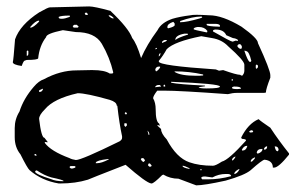

<svg xmlns="http://www.w3.org/2000/svg" viewBox="-20 -552 938 592"><path d="M625 -504.9Q666 -504.9 724.6 -469.7Q775.4 -433.6 775.4 -418.9Q813.5 -335.9 813.5 -320.3V-312.5Q799.8 -277.3 799.8 -266.6L793.9 -265.6H710Q697.3 -265.6 682.6 -261.7Q534.2 -272.5 486.3 -272.5H464.8Q452.1 -255.9 452.1 -249Q460 -235.4 460 -214.8Q460 -176.8 470.7 -170.9L472.7 -165V-164.1L465.8 -167V-164.1L476.6 -154.3Q476.6 -140.6 494.1 -122.1Q524.4 -65.4 563.5 -51.8Q593.8 -41 636.7 -41Q644.5 -41 664.1 -53.7Q684.6 -58.6 738.3 -118.2V-120.1Q738.3 -123 725.6 -124L723.6 -127.9Q745.1 -170.9 777.3 -184.6Q783.2 -178.7 813.5 -158.2Q839.8 -118.2 871.1 -79.1V-75.2Q838.9 -35.2 825.2 -35.2H821.3Q821.3 -56.6 795.9 -59.6Q789.1 -59.6 752.9 -27.3Q734.4 -11.7 675.8 4.9Q609.4 19.5 585 19.5L530.3 -1Q504.9 -1 483.4 -13.7L479.5 -11.7Q454.1 13.7 447.3 13.7H446.3Q430.7 11.7 367.2 -43.9Q252 1 251 2Q212.9 13.7 166 13.7H161.1Q108.4 4.9 71.3 -27.3Q64.5 -33.2 43 -76.2Q25.4 -97.7 25.4 -128.9V-157.2Q25.4 -184.6 40 -208Q52.7 -248 84 -284.2Q99.6 -302.7 115.2 -307.6Q166 -335 215.8 -335L259.8 -335.9H265.6Q302.7 -335.9 318.4 -325.2H324.2Q329.1 -325.2 329.1 -329.1Q318.4 -375 293.9 -417Q272.5 -453.1 213.9 -453.1L173.8 -459Q122.1 -448.2 122.1 -437.5Q101.6 -411.1 97.7 -372.1Q95.7 -367.2 62.5 -367.2L56.6 -365.2Q52.7 -365.2 46.9 -348.6Q19.5 -352.5 19.5 -360.4Q21.5 -366.2 26.4 -430.7Q42 -475.6 100.6 -513.7Q127.9 -529.3 133.8 -529.3L254.9 -532.2Q270.5 -532.2 320.3 -518.6Q377 -464.8 387.7 -434.6Q401.4 -418 415 -373Q432.6 -414.1 465.8 -459Q477.5 -482.4 511.7 -494.1Q535.2 -501 567.4 -504.9Q576.2 -507.8 625 -504.9ZM100.6 -185.5Q107.4 -127 117.2 -127L127 -114.3V-113.3L118.2 -114.3V-111.3Q136.7 -85.9 194.3 -64.5Q201.2 -60.5 213.9 -58.6Q231.4 -58.6 348.6 -116.2Q356.4 -121.1 356.4 -127V-131.8Q347.7 -171.9 341.8 -225.6L339.8 -226.6Q339.8 -237.3 318.4 -244.1Q246.1 -264.6 219.7 -264.6Q145.5 -248 118.2 -214.8Q100.6 -197.3 100.6 -185.5ZM469.7 -364.3V-362.3Q469.7 -349.6 645.5 -337.9L655.3 -334L668 -335.9Q709 -321.3 720.7 -321.3Q720.7 -320.3 726.6 -318.4Q733.4 -325.2 733.4 -334V-352.5Q733.4 -365.2 683.6 -409.2Q664.1 -429.7 633.8 -434.6L600.6 -440.4Q517.6 -423.8 494.1 -400.4Q483.4 -380.9 469.7 -364.3ZM507.8 -299.8V-296.9Q531.2 -292 611.3 -288.1L612.3 -287.1V-286.1L592.8 -283.2Q592.8 -279.3 617.2 -279.3Q658.2 -279.3 658.2 -285.2Q658.2 -293.9 507.8 -299.8ZM636.7 -457V-455.1Q691.4 -423.8 696.3 -423.8H698.2L707 -426.8L711.9 -425.8L713.9 -426.8V-428.7Q708 -433.6 698.2 -434.6L677.7 -443.4Q669.9 -460.9 645.5 -460.9H643.6Q636.7 -460 636.7 -457ZM634.8 -4.9 613.3 -7.8H610.4Q601.6 -7.8 600.6 -3.9V-2.9L603.5 1H621.1Q656.2 1 692.4 -8.8V-10.7Q690.4 -15.6 680.7 -15.6H676.8Q654.3 -15.6 634.8 -4.9ZM518.6 -332V-330.1Q537.1 -318.4 585 -318.4H593.8L606.4 -319.3V-322.3Q563.5 -332 518.6 -332ZM90.8 -26.4 87.9 -22.5Q91.8 -13.7 136.7 0Q151.4 6.8 175.8 6.8V5.9Q175.8 2.9 138.7 -4.9Q117.2 -10.7 93.8 -26.4ZM535.2 -485.4V-483.4H536.1Q554.7 -483.4 595.7 -495.1Q603.5 -497.1 603.5 -499L601.6 -501H600.6Q574.2 -501 536.1 -487.3ZM577.1 -462.9V-461.9Q577.1 -460 617.2 -452.1L619.1 -453.1V-457Q610.4 -468.8 592.8 -468.8H588.9Q577.1 -466.8 577.1 -462.9ZM736.3 -395.5H733.4Q744.1 -363.3 750 -361.3H752.9L754.9 -364.3Q748 -394.5 738.3 -394.5ZM496.1 -468.8V-466.8L498 -464.8H499Q518.6 -469.7 518.6 -474.6V-479.5L514.6 -484.4H513.7Q496.1 -478.5 496.1 -468.8ZM645.5 -478.5H617.2V-475.6Q617.2 -470.7 656.2 -469.7H658.2V-472.7Q658.2 -477.5 645.5 -478.5ZM161.1 -500V-497.1Q162.1 -494.1 170.9 -494.1Q179.7 -494.1 195.3 -500V-503.9H191.4Q169.9 -503.9 161.1 -500ZM520.5 -428.7Q530.3 -436.5 559.6 -445.3V-447.3L557.6 -448.2H548.8Q520.5 -443.4 520.5 -428.7ZM275.4 -50.8V-48.8H279.3Q293 -48.8 315.4 -60.5V-61.5H311.5Q278.3 -57.6 275.4 -50.8ZM73.2 -468.8V-466.8H74.2Q83 -466.8 100.6 -485.4V-488.3H99.6Q89.8 -488.3 73.2 -468.8ZM771.5 -81.1 774.4 -78.1Q789.1 -83 789.1 -91.8V-92.8H787.1Q773.4 -92.8 771.5 -81.1ZM695.3 -281.2Q695.3 -277.3 711.9 -277.3L722.7 -278.3V-279.3Q722.7 -285.2 702.1 -285.2Q695.3 -284.2 695.3 -281.2ZM711.9 -409.2Q716.8 -401.4 722.7 -401.4H723.6L725.6 -404.3V-410.2L720.7 -416Q711.9 -416 711.9 -409.2ZM725.6 -89.8 726.6 -87.9H728.5Q738.3 -87.9 742.2 -100.6V-102.5Q731.4 -102.5 725.6 -89.8ZM459 -338.9V-335.9L460.9 -332H461.9Q468.8 -335.9 473.6 -343.8V-346.7H469.7Q461.9 -346.7 459 -338.9ZM197.3 -40 194.3 -37.1Q196.3 -32.2 202.1 -32.2Q212.9 -34.2 212.9 -37.1V-38.1L210 -40ZM209 -475.6 204.1 -471.7 207 -466.8H219.7L222.7 -469.7L216.8 -475.6ZM828.1 -100.6H827.1V-99.6Q830.1 -85.9 835 -85.9H836.9L838.9 -89.8V-90.8Q837.9 -100.6 828.1 -100.6ZM702.1 -15.6Q710.9 -15.6 718.8 -30.3H715.8Q702.1 -22.5 702.1 -15.6ZM543 -41V-40Q543 -35.2 563.5 -31.2L564.5 -32.2V-33.2Q548.8 -41 543 -41ZM417 -64.5 414.1 -61.5Q417 -54.7 421.9 -52.7H422.9L426.8 -56.6V-58.6L421.9 -64.5ZM458 -283.2H459L476.6 -285.2V-286.1L472.7 -290H469.7Q460.9 -290 458 -283.2ZM752.9 -53.7H756.8Q766.6 -62.5 766.6 -66.4H764.6Q752.9 -61.5 752.9 -53.7ZM317.4 -504.9H315.4V-502.9Q323.2 -495.1 329.1 -495.1H330.1V-497.1Q322.3 -504.9 317.4 -504.9ZM479.5 -422.9V-419.9H480.5Q494.1 -424.8 494.1 -426.8V-428.7H489.3Q484.4 -428.7 479.5 -422.9ZM364.3 -171.9 363.3 -170.9V-165L366.2 -161.1H367.2L371.1 -165V-170.9L368.2 -171.9ZM65.4 -396.5 62.5 -394.5V-379.9H63.5Q67.4 -380.9 67.4 -386.7V-394.5ZM438.5 -47.9 436.5 -43.9V-42L440.4 -38.1H444.3L447.3 -40V-42L442.4 -47.9ZM748 -145.5 751 -143.6H753.9Q760.7 -143.6 760.7 -146.5L757.8 -150.4H756.8Q751 -150.4 748 -145.5ZM769.5 -352.5 768.6 -349.6V-343.8L769.5 -339.8Q775.4 -341.8 775.4 -346.7V-349.6L772.5 -352.5ZM793.9 -91.8 794.9 -90.8H796.9Q803.7 -91.8 803.7 -100.6H800.8Q793.9 -96.7 793.9 -91.8ZM111.3 -278.3 100.6 -273.4V-268.6H102.5Q109.4 -268.6 112.3 -276.4V-278.3ZM695.3 -57.6H698.2Q704.1 -63.5 706.1 -68.4L705.1 -69.3Q695.3 -65.4 695.3 -57.6ZM243.2 -512.7 241.2 -509.8 244.1 -505.9H250L251 -507.8L248 -512.7ZM87.9 -77.1 85.9 -75.2V-74.2L87.9 -72.3H92.8V-74.2L89.8 -77.1ZM469.7 -379.9V-377.9Q474.6 -380.9 474.6 -386.7V-388.7Q469.7 -385.7 469.7 -379.9ZM488.3 -291 484.4 -290V-285.2H489.3V-288.1L488.3 -290ZM438.5 -135.7H439.5L440.4 -136.7V-138.7Q440.4 -143.6 434.6 -149.4Q436.5 -141.6 438.5 -135.7ZM367.2 -206.1 364.3 -203.1 367.2 -199.2 371.1 -200.2V-203.1L368.2 -206.1ZM601.6 -30.3H597.7V-27.3H601.6ZM460.9 -404.3 459 -401.4V-400.4H460.9L463.9 -402.3V-404.3ZM698.2 -307.6H694.3V-303.7H698.2Z"/></svg>

Font: Love Ya Like A Sister
Style: Regular
Weight: 400
Designer: Kimberly Geswein
Foundry: Kimberly Geswein
Version: Version 1.002 2007